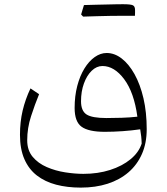

<svg xmlns="http://www.w3.org/2000/svg" viewBox="-20 -607 776 892"><path d="M661.6 -6.8Q661.6 -85.4 646.5 -150.4Q631.3 -215.3 605 -262.5Q578.6 -309.6 545.4 -335.2Q512.2 -360.8 475.6 -360.8Q446.8 -360.8 419.9 -341.8Q393.1 -322.8 372.1 -288.6Q351.1 -254.4 338.9 -207.8Q326.7 -161.1 326.7 -105.5Q326.7 -41.5 359.1 -18.1Q391.6 5.4 466.8 5.4Q507.3 5.4 549.6 2.4Q591.8 -0.5 631.3 -6.3Q634.3 11.7 636 26.6Q637.7 41.5 638.2 60.1Q625 101.1 586.4 132.8Q547.9 164.6 491.5 182.6Q435.1 200.7 367.2 200.7Q327.6 200.7 282.5 193.6Q237.3 186.5 197.3 169.2Q157.2 151.9 131.8 121.6Q106.4 91.3 106.4 44.4Q106.4 -12.2 124.3 -67.1Q142.1 -122.1 161.6 -169.4L121.6 -196.3Q97.7 -146 85.2 -93.3Q72.8 -40.5 72.8 19Q72.8 85.4 93.3 132.3Q113.8 179.2 151.4 208.3Q189 237.3 240.7 251Q292.5 264.6 355.5 264.6Q423.8 264.6 480 246.6Q536.1 228.5 576.7 193.6Q617.2 158.7 639.4 108.4Q661.6 58.1 661.6 -6.8ZM618.2 -64.9Q583.5 -61 545.4 -59.8Q507.3 -58.6 474.6 -58.6Q407.7 -58.6 382.1 -75.2Q356.4 -91.8 356.4 -136.7Q356.4 -182.1 369.9 -219.2Q383.3 -256.3 406 -278.3Q428.7 -300.3 456.1 -300.3Q511.2 -300.3 557.1 -238.8Q603 -177.2 618.2 -64.9ZM557.6 -533.7Q573.2 -533.7 583 -533.7Q592.8 -533.7 598.4 -533.7Q604 -533.7 606.9 -533.7Q607.4 -540 607.4 -547.9Q607.4 -555.7 607.4 -560.5Q607.4 -577.6 597.2 -582.5Q586.9 -587.4 552.2 -587.4Q519.5 -580.1 486.8 -572Q454.1 -564 421.6 -555.9Q389.2 -547.9 356.9 -539.6Q359.4 -537.1 361.6 -534.7Q363.8 -532.2 366.2 -529.8Q396.5 -530.8 428.5 -531.7Q460.4 -532.7 492.9 -533.2Q525.4 -533.7 557.6 -533.7ZM366.2 -529.8Q397.5 -539.1 428.5 -548.3Q459.5 -557.6 490.5 -567.6Q521.5 -577.6 552.2 -587.4Q543.5 -587.4 524.4 -587.2Q505.4 -586.9 480 -586.2Q454.6 -585.4 426 -585Q397.5 -584.5 370.1 -583.5Q366.7 -572.8 363.5 -562Q360.4 -551.3 356.9 -539.6Q359.4 -537.1 361.6 -534.7Q363.8 -532.2 366.2 -529.8Z"/></svg>

Font: Pinar VF
Style: Regular
Weight: 300
Designer: Amin Abedi
Version: Version 2.000